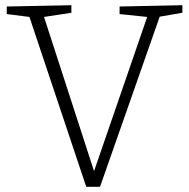

<svg xmlns="http://www.w3.org/2000/svg" viewBox="-20 -715 725 737"><path d="M439 -690 680 -695V-666L593 -651L364 2H311L93 -650L6 -661V-690L254 -695V-666L149 -650L341 -58L545 -650L439 -661Z"/></svg>

Font: Bitter Pro Light
Style: Regular
Weight: 300
Designer: Sol Matas, and Bitter project Authors
Foundry: Sol Matas
Version: Version 1.010